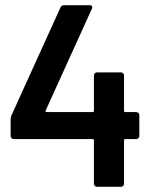

<svg xmlns="http://www.w3.org/2000/svg" viewBox="-20 -720 580 740"><path d="M517 -276V-196Q517 -191 513.5 -187.5Q510 -184 505 -184H463Q458 -184 458 -179V-12Q458 -7 454.5 -3.5Q451 0 446 0H354Q349 0 345.5 -3.5Q342 -7 342 -12V-179Q342 -184 337 -184H33Q28 -184 24.5 -187.5Q21 -191 21 -196V-260Q21 -266 24 -275L213 -691Q217 -700 227 -700H325Q332 -700 334.5 -696.5Q337 -693 334 -686L156 -294Q155 -292 156 -290Q157 -288 159 -288H337Q342 -288 342 -293V-429Q342 -434 345.5 -437.5Q349 -441 354 -441H446Q451 -441 454.5 -437.5Q458 -434 458 -429V-293Q458 -288 463 -288H505Q510 -288 513.5 -284.5Q517 -281 517 -276Z"/></svg>

Font: Amber EN SemiBold
Style: Regular
Weight: 600
Designer: Jeremy Tribby
Foundry: Tribby Type
Version: Version 1.408 November 24, 2021